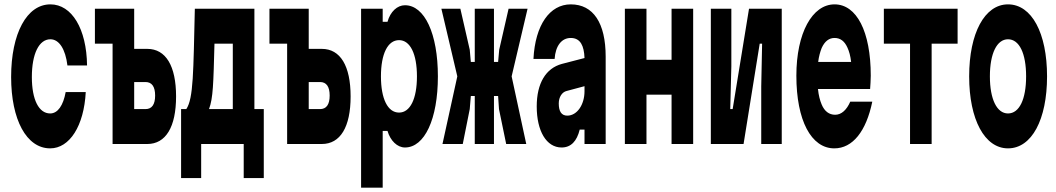

<svg xmlns="http://www.w3.org/2000/svg" viewBox="-20 -660 4840 880"><path d="M210 20C299 20 365 -83 373 -238H281C270 -177 245 -140 210 -140C158 -140 126 -203 126 -307C126 -414 159 -480 211 -480C251 -480 280 -435 289 -360H379C377 -528 309 -640 211 -640C103 -640 31 -507 31 -307C31 -112 101 20 210 20Z M655 0C740 0 787 -78 787 -218C787 -358 740 -436 655 -436H595V-620H415V-460H496V0ZM595 -284H647C676 -284 691 -263 691 -222C691 -181 676 -160 647 -160H595Z M902 156V0H1097V156H1189V-160H1146V-620H873C866 -330 867 -210 834 -160H810V156ZM938 -160C957 -211 958 -276 963 -460H1047V-160Z M1455 0C1540 0 1587 -78 1587 -218C1587 -358 1540 -436 1455 -436H1395V-620H1215V-460H1296V0ZM1395 -284H1447C1476 -284 1491 -263 1491 -222C1491 -181 1476 -160 1447 -160H1395Z M1734 200V-60H1756C1769 -15 1801 16 1836 16C1926 16 1987 -114 1987 -310C1987 -506 1926 -636 1836 -636C1801 -636 1769 -607 1756 -560H1734V-620H1635V200ZM1809 -144C1757 -144 1726 -207 1726 -310C1726 -413 1757 -476 1809 -476C1860 -476 1891 -413 1891 -310C1891 -207 1860 -144 1809 -144Z M2244 0V-220H2263L2267 -160L2300 0H2392L2325 -310L2398 -620H2311L2268 -432L2263 -376H2244V-620H2156V-376H2138L2133 -432L2090 -620H2003L2076 -310L2008 0H2101L2133 -160L2138 -220H2156V0Z M2659 -66V0H2756V-400C2756 -555 2699 -640 2596 -640C2500 -640 2433 -546 2425 -390H2522C2526 -450 2554 -486 2596 -486C2618 -486 2634 -477 2644 -460C2653 -445 2658 -423 2659 -394L2555 -367C2482 -347 2440 -279 2440 -172C2440 -60 2484 16 2554 16C2597 16 2624 -13 2637 -66ZM2659 -242C2659 -180 2625 -130 2580 -130C2553 -130 2541 -150 2541 -186C2541 -215 2556 -238 2577 -243L2659 -265Z M2943 0V-226H3058V0H3157V-620H3058V-386H2943V-620H2844V0Z M3388 0 3462 -460H3473L3469 -264V0H3563V-620H3413L3338 -160H3327L3332 -356V-620H3238V0Z M3968 -252C3969 -268 3971 -292 3971 -313C3971 -516 3906 -640 3805 -640C3703 -640 3630 -509 3630 -313C3630 -108 3698 20 3804 20C3888 20 3950 -58 3978 -194H3877C3861 -157 3837 -134 3808 -134C3780 -134 3759 -150 3746 -181C3738 -200 3732 -223 3729 -252ZM3730 -376C3733 -401 3739 -422 3746 -440C3760 -471 3780 -486 3805 -486C3832 -486 3851 -471 3864 -442C3872 -425 3878 -403 3881 -376Z M4250 0V-460H4369V-620H4031V-460H4151V0Z M4600 20C4709 20 4779 -112 4779 -310C4779 -508 4709 -640 4600 -640C4493 -640 4422 -508 4422 -310C4422 -112 4493 20 4600 20ZM4600 -140C4549 -140 4517 -205 4517 -310C4517 -415 4549 -480 4600 -480C4652 -480 4683 -415 4683 -310C4683 -205 4652 -140 4600 -140Z"/></svg>

Font: Yard Headline
Style: Regular
Weight: 400
Monospace: yes
Designer: Roman Shamin
Foundry: Evil Martians
Version: Version 1.000